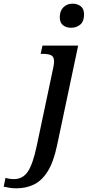

<svg xmlns="http://www.w3.org/2000/svg" viewBox="-160 -784 484 1044"><path d="M227 -633Q200 -633 182.5 -647Q165 -661 165 -690Q165 -725 185 -744.5Q205 -764 234 -764Q261 -764 279 -750Q297 -736 297 -706Q297 -667 276 -650Q255 -633 227 -633ZM-71 240Q-90 240 -108.5 237Q-127 234 -140 231L-130 183Q-122 186 -109 188Q-96 190 -85 190Q-36 190 -8.5 149Q19 108 40 8L130 -418Q134 -438 134 -449Q134 -475 119 -483Q104 -491 76 -491H61L71 -536H265L150 8Q131 97 99.5 147.5Q68 198 25 219Q-18 240 -71 240Z"/></svg>

Font: Noto Serif Medium
Style: Italic
Weight: 500
Italic angle: -12°
Designer: Monotype Design Team
Foundry: Monotype Imaging Inc.
Version: Version 2.014; ttfautohint (v1.8.4.7-5d5b)